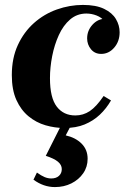

<svg xmlns="http://www.w3.org/2000/svg" viewBox="-20 -510 508 780"><path d="M242 10Q203 10 165 -1Q127 -12 96 -37.5Q65 -63 46.5 -104Q28 -145 28 -205Q28 -274 52.5 -327Q77 -380 118 -416.5Q159 -453 211 -471.5Q263 -490 317 -490Q370 -490 403 -474Q436 -458 451 -432.5Q466 -407 466 -379Q466 -342 444 -316.5Q422 -291 391 -291Q365 -291 349.5 -310Q334 -329 334 -354Q334 -386 356 -410Q378 -434 409 -434Q434 -434 445 -419.5Q456 -405 456 -388L420 -379Q420 -405 406.5 -422Q393 -439 372.5 -447Q352 -455 331 -455Q293 -455 265 -431Q237 -407 219 -367.5Q201 -328 192 -282Q183 -236 183 -192Q183 -113 210.5 -77Q238 -41 286 -41Q318 -41 344.5 -58.5Q371 -76 401 -120L431 -102Q412 -69 385.5 -44Q359 -19 324 -4.5Q289 10 242 10ZM130 191Q148 204 161.5 209.5Q175 215 188 215Q208 215 219.5 204.5Q231 194 231 177Q231 160 215.5 147Q200 134 166 123L228 0H268L247 40Q287 49 311.5 73.5Q336 98 336 135Q336 168 318 194Q300 220 270 235Q240 250 203 250Q157 250 116 220Z"/></svg>

Font: Brygada 1918
Style: Bold Italic
Weight: 700
Italic angle: -8°
Designer: Mateusz Machalski | Borys Kosmynka | Przemek Hoffer
Foundry: NIEPODLEGLA 2018
Version: Version 3.006